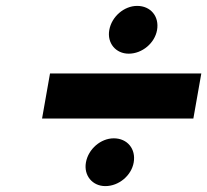

<svg xmlns="http://www.w3.org/2000/svg" viewBox="-20 -740 703 651"><path d="M365.8 -271C321.8 -271 279.4 -235 271.3 -189C263.6 -145 293.2 -109 337.2 -109C383.2 -109 425.6 -145 433.3 -189C441.4 -235 411.8 -271 365.8 -271ZM149.6 -491 122.6 -338H635.6L662.6 -491ZM445 -720C401 -720 358.6 -684 350.5 -638C342.7 -594 372.4 -558 416.4 -558C462.4 -558 504.7 -594 512.5 -638C520.6 -684 491 -720 445 -720Z"/></svg>

Font: Hussar Wysoki
Style: Obl
Weight: 700
Foundry: Cannot Into Space Fonts
Version: Version 0.92